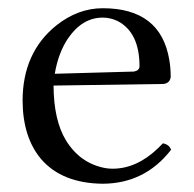

<svg xmlns="http://www.w3.org/2000/svg" viewBox="-20 -439 475 469"><path d="M113.8 -258.8 307.1 -264.2Q320.3 -266.6 320.8 -276.9Q320.8 -359.9 267.1 -387.7Q249.5 -396 231 -396Q181.2 -396 146.5 -345.7Q122.6 -310.5 113.8 -258.8ZM377.9 -88.9Q393.6 -85.9 397.9 -73.2Q334 9.3 231 9.8Q131.3 8.8 80.1 -50.8Q35.6 -104 35.2 -192.9Q35.2 -311 118.2 -377.4Q170.9 -418.9 231 -418.9Q372.6 -418.9 393.6 -292.5Q397 -272.5 397 -251Q395 -235.4 378.9 -233.9L110.8 -230Q111.3 -145 141.1 -96.2Q175.8 -39.6 237.8 -28.3Q246.6 -26.9 254.9 -26.9Q314 -26.9 366.2 -77.1Q372.1 -83 377.9 -88.9Z"/></svg>

Font: Linux Libertine Display O
Style: Regular
Weight: 400
Designer: Philipp H. Poll
Foundry: Philipp H. Poll
Version: Version 5.0.9